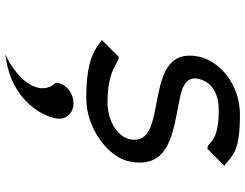

<svg xmlns="http://www.w3.org/2000/svg" viewBox="-124 -507 958 751"><g transform="rotate(90 355.5 -131.0)"><path d="M384 61C346 61 307 89 303 127V129L304 131C346 177 320 237 264 283C250 294 236 305 219 314L192 328L221 323C357 300 431 199 443 127C449 90 422 61 384 61ZM559 -463H562L628 -529L624 -532C583 -563 572 -590 427 -590C309 -590 215 -509 200 -424C179 -305 278 -284 375 -265C449 -250 538 -241 525 -163C515 -105 442 -72 380 -72C254 -72 228 -114 205 -116H202L136 -50L140 -47C182 -16 222 11 366 11C478 11 597 -73 612 -162C636 -299 527 -323 415 -345C356 -357 277 -363 287 -423C297 -479 345 -508 413 -507C540 -507 533 -464 559 -463Z"/></g></svg>

Font: Charger Monospace
Style: Regular
Weight: 400
Designer: Jasper
Foundry: Cannot Into Space Fonts
Version: Version 0.980